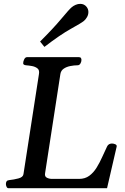

<svg xmlns="http://www.w3.org/2000/svg" viewBox="-20 -995 659 1015"><path d="M11.2 -22Q11.2 -30.8 14.9 -36.4Q18.6 -42 29.3 -43Q53.2 -45.4 77.4 -51.8Q101.6 -58.1 104 -74.2L186 -604Q189.5 -624.5 178 -633.5Q166.5 -642.6 149.2 -645.8Q131.8 -648.9 117.7 -649.9Q102.5 -651.4 102.5 -660.6Q102.5 -670.9 108.2 -681.9Q113.8 -692.9 123 -692.9H396.5Q404.8 -692.9 407.7 -688.5Q410.6 -684.1 410.6 -678.2Q410.6 -668 405 -658.9Q399.4 -649.9 390.1 -649.9Q372.6 -649.9 352.3 -646Q332 -642.1 317.1 -632.1Q302.2 -622.1 299.3 -604L218.3 -79.1Q215.3 -62 227.5 -55.7Q239.7 -49.3 254.9 -49.3H398.4Q429.7 -49.3 451.9 -65.7Q474.1 -82 490.5 -108.4Q506.8 -134.8 520 -164.3Q533.2 -193.8 545.9 -220.2Q549.8 -229 556.9 -232.7Q564 -236.3 571.8 -236.3Q581.1 -236.3 589.8 -232.2Q598.6 -228 596.7 -219.7L545.9 0H25.4Q18.1 0 14.6 -7.8Q11.2 -15.6 11.2 -22ZM214.8 -747.1 191.9 -775.4Q261.7 -844.7 304 -895.5Q346.2 -946.3 359.4 -957Q368.2 -964.4 380.1 -969.5Q392.1 -974.6 404.3 -974.6Q425.3 -974.6 438 -958.5Q447.3 -946.3 447.3 -931.6Q447.3 -917.5 440.2 -904.8Q433.1 -892.1 422.9 -883.8Q409.7 -873 354.5 -842.5Q299.3 -812 214.8 -747.1Z"/></svg>

Font: Gelasio Medium
Style: Italic
Weight: 500
Italic angle: -8.5°
Designer: Eben Sorkin
Foundry: Eben Sorkin
Version: Version 1.008